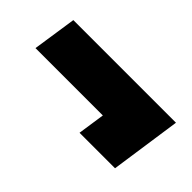

<svg xmlns="http://www.w3.org/2000/svg" viewBox="-33 -580 635 635"><g transform="rotate(45 284.5 -262.5)"><path d="M534 -387 498 -138H332L346 -233H31L54 -387Z"/></g></svg>

Font: Exo 2.0 Black
Style: Italic
Weight: 900
Italic angle: -8°
Designer: Natanael Gama
Version: Version 1.001;PS 001.001;hotconv 1.0.70;makeotf.lib2.5.58329